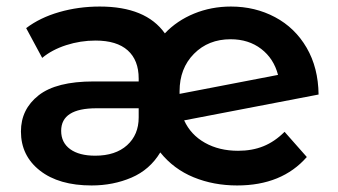

<svg xmlns="http://www.w3.org/2000/svg" viewBox="-20 -560 1032 587"><path d="M850 -157 918 -80Q842 7 705 7Q633 7 572 -18Q511 -43 470 -94Q438 -41 382 -17Q326 7 260 7Q160 7 102 -38.5Q44 -84 44 -158Q44 -226 98 -268.5Q152 -311 266 -311H404V-320Q404 -376 370.5 -406Q337 -436 272 -436Q226 -436 182.5 -422Q139 -408 109 -383L60 -474Q102 -506 161 -523Q220 -540 285 -540Q426 -540 484 -458Q521 -497 573.5 -518.5Q626 -540 686 -540Q760 -540 821 -507.5Q882 -475 917.5 -414Q953 -353 954 -271L543 -192Q563 -148 606.5 -123.5Q650 -99 708 -99Q751 -99 785.5 -113Q820 -127 850 -157ZM529 -281V-273L830 -331Q817 -381 778.5 -410.5Q740 -440 685 -440Q617 -440 573 -395.5Q529 -351 529 -281ZM404 -201V-229H275Q167 -229 167 -160Q167 -124 194.5 -104Q222 -84 271 -84Q333 -84 368.5 -116Q404 -148 404 -201Z"/></svg>

Font: Montserrat Alternates SemiBold
Style: Regular
Weight: 600
Designer: Julieta Ulanovsky
Foundry: Julieta Ulanovsky
Version: Version 7.200